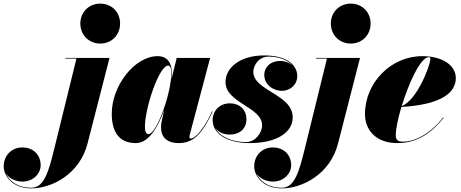

<svg xmlns="http://www.w3.org/2000/svg" viewBox="-278 -780 2546 1060"><path d="M165.5 -650C165.5 -587 212.5 -539.5 275.5 -539.5C338.5 -539.5 385 -587 385 -650C385 -713 338.5 -760 275.5 -760C212.5 -760 165.5 -713 165.5 -650ZM326.5 -460H83V-456.5H144L21 43.5C-10 168.5 -34.5 256.5 -104.5 256.5C-182 256.5 -228 218 -245.5 177C-228.5 205 -192 222.5 -153.5 222.5C-95 222.5 -53.5 178.5 -53.5 133C-53.5 73 -95.5 34 -155.5 34C-213 34 -257.5 77.5 -257.5 138.5C-257.5 190 -211 260 -104.5 260C5.5 260 161.5 184 205.5 11.5Z M671 -375C671 -428.5 648.5 -470 592.5 -470C464.5 -470 339 -305.5 339 -152.5C339 -55 377 10 472 10C544 10 595.5 -80.5 628.5 -174.5L614.5 -110C613 -103 611 -92.5 611 -76.5C611 -25.5 640.5 10 709.5 10C800 10 845.5 -58 896 -164L892.5 -165C828 -25.5 783 -15 774.5 -15C770.5 -15 768 -18 768 -23C768 -27.5 768.5 -32 770 -37.5L882 -460H697.5L668.5 -342C670.5 -356 671 -367.5 671 -375ZM668 -378.5C668 -263.5 586 -39.5 542 -39.5C527 -39.5 522 -57 522 -79.5C522 -184.5 600.5 -418 650.5 -418C660.5 -418 668 -405.5 668 -378.5Z M1338 -132C1338 -260 1120.5 -278.5 1120.5 -383.5C1120.5 -417 1149 -467.5 1205 -467.5C1264 -467.5 1310 -448 1336 -419C1318.5 -434.5 1294 -443.5 1268 -443.5C1215.5 -443.5 1181 -409.5 1181 -366.5C1181 -314 1228.5 -278.5 1278 -278.5C1321.5 -278.5 1363 -309.5 1363 -360.5C1363 -412.5 1318 -474 1180 -474C1047 -474 967 -406 967 -327C967 -211 1169 -190 1169 -88C1169 -47 1131.5 4.5 1081 4.5C1006 4.5 936 -23.5 910.5 -74C927 -50.5 957 -37 991 -37C1041 -37 1082.5 -66 1082.5 -121.5C1082.5 -176 1043.5 -209.5 991 -209.5C934.5 -209.5 896 -168 896 -117.5C896 -43 972.5 10 1101.5 10C1248 10 1338 -48 1338 -132Z M1548.5 -650C1548.5 -587 1595.5 -539.5 1658.5 -539.5C1721.5 -539.5 1768 -587 1768 -650C1768 -713 1721.5 -760 1658.5 -760C1595.5 -760 1548.5 -713 1548.5 -650ZM1709.5 -460H1466V-456.5H1527L1404 43.5C1373 168.5 1348.5 256.5 1278.5 256.5C1201 256.5 1155 218 1137.5 177C1154.5 205 1191 222.5 1229.5 222.5C1288 222.5 1329.5 178.5 1329.5 133C1329.5 73 1287.5 34 1227.5 34C1170 34 1125.5 77.5 1125.5 138.5C1125.5 190 1172 260 1278.5 260C1388.5 260 1544.5 184 1588.5 11.5Z M1907 -34C1907 -68.5 1919.5 -127 1938 -189.5C2155.5 -202 2238.5 -266.5 2238.5 -349C2238.5 -416.5 2169.5 -470 2052.5 -470C1882 -470 1737 -325 1737 -150C1737 -65 1794.5 10 1915.5 10C2042 10 2117.5 -64 2171.5 -129.5L2168.5 -131.5C2094 -37 2010.5 2 1946.5 2C1920 2 1907 -5.5 1907 -34ZM2089.5 -464.5C2096 -464.5 2098 -461 2098 -453.5C2098 -422 2025.5 -227 1940 -194.5C1978.5 -322 2044 -464.5 2089.5 -464.5Z"/></svg>

Font: Bodoni* 48pt Fatface
Style: Italic
Weight: 900
Italic angle: -13°
Version: Version 2.3